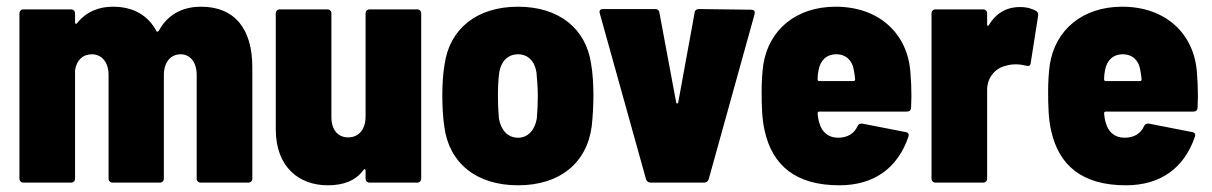

<svg xmlns="http://www.w3.org/2000/svg" viewBox="-20 -545 3617 573"><path d="M580 -525C535 -525 485 -509 455 -455C452 -450 449 -449 447 -452C422 -499 378 -525 317 -525C278 -525 239 -512 210 -476C207 -472 204 -474 204 -478V-505C204 -512 199 -517 192 -517H50C43 -517 38 -512 38 -505V-12C38 -5 43 0 50 0H192C199 0 204 -5 204 -12V-335C208 -365 227 -383 254 -383C284 -383 304 -359 304 -321V-12C304 -5 309 0 316 0H457C464 0 469 -5 469 -12V-321C469 -359 489 -383 519 -383C548 -383 567 -359 567 -321V-12C567 -5 572 0 579 0H721C728 0 733 -5 733 -12V-345C733 -458 681 -525 580 -525Z M1071 -505V-197C1071 -159 1051 -135 1019 -135C988 -135 969 -158 969 -196V-505C969 -512 964 -517 957 -517H815C808 -517 803 -512 803 -505V-159C803 -45 874 8 958 8C1004 8 1041 -5 1065 -38C1068 -42 1071 -40 1071 -36V-12C1071 -5 1076 0 1083 0H1225C1232 0 1237 -5 1237 -12V-505C1237 -512 1232 -517 1225 -517H1083C1076 -517 1071 -512 1071 -505Z M1526 8C1651 8 1732 -59 1746 -169C1749 -195 1751 -232 1751 -260C1751 -290 1749 -328 1744 -355C1729 -458 1650 -525 1526 -525C1402 -525 1322 -458 1307 -354C1302 -328 1300 -289 1300 -259C1300 -231 1302 -193 1306 -167C1320 -59 1401 8 1526 8ZM1526 -134C1495 -134 1475 -157 1469 -191C1467 -212 1466 -235 1466 -259C1466 -283 1467 -307 1470 -329C1475 -361 1495 -383 1526 -383C1556 -383 1576 -362 1581 -329C1583 -307 1585 -284 1585 -259C1585 -236 1584 -212 1582 -191C1576 -157 1556 -134 1526 -134Z M1922 0H2081C2088 0 2093 -4 2095 -10L2232 -503C2234 -512 2230 -516 2222 -516L2066 -518C2059 -518 2054 -515 2053 -507L2004 -239C2003 -235 1999 -235 1998 -239L1948 -507C1947 -515 1942 -518 1935 -518H1780C1773 -518 1769 -515 1769 -509C1769 -508 1770 -507 1770 -505L1908 -10C1910 -4 1915 0 1922 0Z M2697 -329C2689 -444 2604 -525 2474 -525C2356 -525 2274 -456 2258 -352C2255 -331 2253 -301 2253 -275C2253 -229 2254 -190 2262 -155C2285 -51 2355 8 2485 8C2588 8 2659 -43 2691 -137C2694 -145 2690 -150 2682 -151L2554 -176C2547 -177 2542 -175 2539 -168C2529 -146 2509 -134 2481 -134C2451 -134 2432 -152 2425 -179C2422 -188 2421 -197 2420 -207C2420 -210 2422 -212 2425 -212H2687C2694 -212 2699 -216 2699 -224C2699 -234 2700 -245 2700 -258C2700 -281 2699 -307 2697 -329ZM2476 -383C2505 -383 2524 -364 2528 -336C2530 -327 2531 -318 2532 -308C2532 -305 2530 -303 2527 -303H2425C2422 -303 2420 -305 2420 -308C2420 -318 2421 -327 2423 -336C2428 -364 2446 -383 2476 -383Z M3024 -524C2980 -524 2950 -502 2931 -470C2929 -466 2926 -467 2926 -472V-505C2926 -512 2921 -517 2914 -517H2772C2765 -517 2760 -512 2760 -505V-12C2760 -5 2765 0 2772 0H2914C2921 0 2926 -5 2926 -12V-277C2926 -316 2953 -343 2983 -349C2992 -352 3002 -353 3012 -353C3023 -353 3034 -351 3042 -349C3050 -347 3055 -348 3056 -357L3078 -497C3079 -503 3078 -508 3073 -512C3062 -518 3047 -524 3024 -524Z M3552 -329C3544 -444 3459 -525 3329 -525C3211 -525 3129 -456 3113 -352C3110 -331 3108 -301 3108 -275C3108 -229 3109 -190 3117 -155C3140 -51 3210 8 3340 8C3443 8 3514 -43 3546 -137C3549 -145 3545 -150 3537 -151L3409 -176C3402 -177 3397 -175 3394 -168C3384 -146 3364 -134 3336 -134C3306 -134 3287 -152 3280 -179C3277 -188 3276 -197 3275 -207C3275 -210 3277 -212 3280 -212H3542C3549 -212 3554 -216 3554 -224C3554 -234 3555 -245 3555 -258C3555 -281 3554 -307 3552 -329ZM3331 -383C3360 -383 3379 -364 3383 -336C3385 -327 3386 -318 3387 -308C3387 -305 3385 -303 3382 -303H3280C3277 -303 3275 -305 3275 -308C3275 -318 3276 -327 3278 -336C3283 -364 3301 -383 3331 -383Z"/></svg>

Font: Barlow Semi Condensed ExtraBold
Style: Regular
Weight: 800
Width: 4
Designer: Jeremy Tribby
Foundry: Tribby Type
Version: Version 1.422;hotconv 1.0.109;makeotfexe 2.5.65596